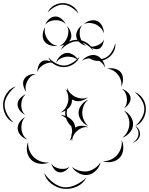

<svg xmlns="http://www.w3.org/2000/svg" viewBox="-112 -1086 965 1244"><path d="M283 -763Q295 -794 326 -811.5Q357 -829 390 -828Q423 -827 452.5 -807.5Q482 -788 492 -757Q472 -783 444 -800Q416 -817 389 -818Q363 -819 334 -803.5Q305 -788 283 -763ZM252 -680Q257 -702 276 -721Q295 -740 318 -743Q341 -745 363.5 -730Q386 -715 396 -694Q379 -710 359 -715Q339 -720 320 -719Q302 -717 283 -708Q264 -699 252 -680ZM420 -693Q434 -712 460.5 -723Q487 -734 511 -727Q534 -720 550.5 -696.5Q567 -673 568 -648Q559 -671 541 -684.5Q523 -698 504 -704Q485 -709 462.5 -707.5Q440 -706 420 -693ZM132 -618Q129 -636 136.5 -657.5Q144 -679 161 -689Q177 -698 199.5 -693Q222 -688 236 -676Q219 -683 202 -679Q185 -675 172 -668Q159 -660 147 -648Q135 -636 132 -618ZM582 -640Q604 -647 630.5 -641Q657 -635 671 -617Q685 -599 685 -572Q685 -545 673 -525Q677 -548 670.5 -568Q664 -588 652 -602Q641 -617 623 -628Q605 -639 582 -640ZM59 -491Q45 -506 39.5 -530Q34 -554 44 -572Q54 -591 77 -600Q100 -609 120 -606Q100 -602 86.5 -589Q73 -576 65 -561Q58 -547 54.5 -528.5Q51 -510 59 -491ZM-24 -292Q-58 -306 -76 -341Q-94 -376 -92 -413Q-90 -450 -67.5 -482.5Q-45 -515 -10 -526Q-39 -504 -59.5 -473Q-80 -442 -82 -413Q-84 -383 -67.5 -350Q-51 -317 -24 -292ZM355 -171Q352 -178 351 -187Q346 -180 339 -175Q346 -186 350 -200Q350 -216 355 -229Q356 -251 349 -269Q326 -289 316 -320Q300 -334 281 -341Q296 -341 312 -335Q311 -342 310 -349Q310 -359 311 -369Q296 -360 281 -357Q293 -364 302 -373.5Q311 -383 317 -394Q320 -403 325 -412Q328 -419 329 -426Q333 -445 329.5 -467.5Q326 -490 310 -508Q318 -504 324 -497Q323 -508 323 -518Q330 -496 345 -481Q360 -466 377 -458Q394 -450 415.5 -448Q437 -446 458 -456Q441 -440 414.5 -433Q388 -426 367 -436Q362 -438 358 -441Q356 -439 354 -436Q354 -429 353 -422Q348 -397 323 -377Q320 -362 320 -349Q321 -340 324 -330Q340 -322 353 -309Q366 -296 371 -280Q375 -270 375 -259Q392 -271 417 -271Q442 -271 460 -261Q438 -265 419.5 -257.5Q401 -250 388 -238Q376 -228 367 -214Q364 -207 360 -199Q355 -186 355 -171ZM678 -510Q697 -505 714.5 -489Q732 -473 734 -453Q736 -433 722.5 -413.5Q709 -394 691 -385Q705 -400 708.5 -417.5Q712 -435 710 -451Q708 -466 701 -482.5Q694 -499 678 -510ZM760 -490Q792 -479 812.5 -448Q833 -417 833 -382Q834 -347 816 -315Q798 -283 765 -270Q791 -293 807.5 -323.5Q824 -354 823 -382Q823 -409 805 -438.5Q787 -468 760 -490ZM51 -343Q31 -351 16 -370.5Q1 -390 2 -411Q2 -432 19 -450Q36 -468 56 -475Q39 -462 32.5 -444Q26 -426 26 -410Q25 -393 30 -375Q35 -357 51 -343ZM353 -444V-445V-446ZM460 -270Q435 -279 416 -303.5Q397 -328 397 -355Q397 -382 416 -406.5Q435 -431 460 -440Q439 -423 430 -400Q421 -377 421 -355Q421 -334 430.5 -310.5Q440 -287 460 -270ZM691 -369Q717 -358 734.5 -331.5Q752 -305 750 -278Q749 -250 728 -226Q707 -202 680 -194Q702 -210 713.5 -233.5Q725 -257 726 -279Q728 -301 719.5 -325.5Q711 -350 691 -369ZM65 -182Q43 -188 24 -207Q5 -226 3 -249Q0 -272 15 -294.5Q30 -317 51 -327Q35 -310 30 -289.5Q25 -269 27 -251Q28 -233 37 -214Q46 -195 65 -182ZM765 -270Q780 -262 788.5 -245Q797 -228 795 -211Q792 -194 779 -180Q766 -166 749 -162Q780 -181 785 -212Q789 -243 765 -270ZM676 -179Q689 -153 686.5 -120Q684 -87 665 -66Q646 -44 613.5 -37.5Q581 -31 554 -42Q583 -41 607.5 -52.5Q632 -64 647 -82Q662 -99 671 -124.5Q680 -150 676 -179ZM206 -33Q179 -21 145 -25.5Q111 -30 90 -51Q68 -72 63 -106Q58 -140 71 -167Q68 -137 78.5 -111Q89 -85 107 -68Q124 -51 150 -41Q176 -31 206 -33ZM540 -35Q534 -6 510.5 18.5Q487 43 458 47Q429 52 399 36.5Q369 21 354 -5Q377 14 404 20.5Q431 27 454 24Q477 20 500.5 5Q524 -10 540 -35ZM338 -6Q329 10 309 22Q289 34 271 30Q252 27 238 9Q224 -9 221 -28Q230 -11 245 -3.5Q260 4 275 7Q290 9 307 7.5Q324 6 338 -6ZM447 65Q428 104 385.5 123Q343 142 300 137Q257 132 220.5 104Q184 76 174 34Q197 70 232 96.5Q267 123 301 127Q336 131 376 113Q416 95 447 65ZM197 -1005Q209 -1034 238 -1050.5Q267 -1067 298 -1066Q330 -1065 358 -1046.5Q386 -1028 396 -998Q376 -1023 349.5 -1039Q323 -1055 298 -1056Q273 -1057 245.5 -1042.5Q218 -1028 197 -1005ZM182 -926Q188 -946 206.5 -962.5Q225 -979 246 -979Q267 -980 286 -964.5Q305 -949 313 -930Q299 -945 281 -950.5Q263 -956 247 -955Q230 -955 212.5 -948.5Q195 -942 182 -926ZM432 -930Q448 -946 473.5 -952.5Q499 -959 519 -949Q539 -940 550.5 -916Q562 -892 560 -870Q554 -892 539.5 -906Q525 -920 509 -928Q493 -935 472.5 -937Q452 -939 432 -930ZM448 -790Q427 -793 407 -808.5Q387 -824 383 -845Q378 -866 390 -888.5Q402 -911 420 -922Q407 -905 405 -886Q403 -867 406 -850Q410 -833 419.5 -816.5Q429 -800 448 -790ZM321 -918Q337 -904 345.5 -880Q354 -856 347 -835Q339 -815 317 -802.5Q295 -790 273 -790Q293 -797 305.5 -812.5Q318 -828 324 -844Q330 -860 331 -879.5Q332 -899 321 -918ZM261 -790Q239 -785 213.5 -792.5Q188 -800 175 -819Q162 -838 165 -865Q168 -892 181 -910Q175 -888 180 -868Q185 -848 195 -833Q205 -818 221.5 -805Q238 -792 261 -790ZM560 -830Q561 -814 552.5 -795Q544 -776 529 -770Q513 -764 494 -771Q475 -778 464 -790Q479 -782 493 -784.5Q507 -787 519 -792Q531 -797 543 -805.5Q555 -814 560 -830ZM635 -806Q639 -775 622 -746.5Q605 -718 577 -704Q550 -689 516.5 -691.5Q483 -694 460 -715Q489 -703 519.5 -702Q550 -701 572 -712Q595 -724 611.5 -750Q628 -776 635 -806ZM403 -719Q393 -689 364 -670.5Q335 -652 303 -651Q271 -651 241.5 -668Q212 -685 201 -715Q222 -691 250 -676Q278 -661 303 -661Q328 -662 355.5 -678Q383 -694 403 -719Z"/></svg>

Font: Rubik Puddles
Style: Regular
Weight: 400
Designer: Hubert and Fischer, NaN
Foundry: Hubert and Fischer, NaN
Version: Version 2.200